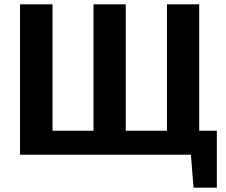

<svg xmlns="http://www.w3.org/2000/svg" viewBox="-20 -710 1039 881"><path d="M868 151H975V-110H894V-690H746V-110H557V-690H409V-110H221V-690H72V0H856Z"/></svg>

Font: SnT
Style: Bold
Weight: 700
Designer: Natanael Gama
Version: Version 1.001;PS 001.001;hotconv 1.0.70;makeotf.lib2.5.58329